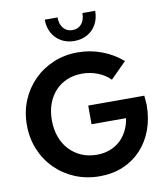

<svg xmlns="http://www.w3.org/2000/svg" viewBox="-103 -1062 1010 1162"><g transform="rotate(-10 402.0 -481.5)"><path d="M588.9 -548.3Q556.6 -580.6 512 -598.1Q467.3 -615.7 416.5 -615.7Q365.7 -615.7 323.7 -598.1Q281.7 -580.6 251.5 -547.9Q221.2 -515.1 204.6 -470Q188 -424.8 188 -369.1Q188 -313.5 204.8 -267.1Q221.7 -220.7 252.7 -187.3Q283.7 -153.8 326.4 -135.3Q369.1 -116.7 420.9 -116.7Q463.9 -116.7 499.8 -129.9Q535.6 -143.1 563 -167.5Q590.3 -191.9 608.2 -226.6Q626 -261.2 632.8 -304.2H420.4V-418.9H765.1L769.5 -362.3Q769.5 -278.8 743.9 -209.5Q718.3 -140.1 671.4 -90.1Q624.5 -40 559.8 -12.7Q495.1 14.6 416.5 14.6Q335 14.6 265.4 -14.2Q195.8 -43 143.8 -94.7Q91.8 -146.5 63 -216.1Q34.2 -285.6 34.2 -366.7Q34.2 -447.8 62.7 -516.8Q91.3 -585.9 142.8 -637.7Q194.3 -689.5 263.2 -718.3Q332 -747.1 413.1 -747.1Q488.8 -747.1 559.6 -720.7Q630.4 -694.3 686 -645.5ZM561.5 -976.6Q561.5 -930.2 542 -894.5Q522.5 -858.9 487.5 -838.6Q452.6 -818.4 406.7 -818.4Q360.8 -818.4 325.9 -838.6Q291 -858.9 271.2 -894.5Q251.5 -930.2 251.5 -976.6H330.1Q330.1 -934.6 351.1 -909.9Q372.1 -885.3 406.7 -885.3Q441.9 -885.3 462.4 -909.9Q482.9 -934.6 482.9 -976.6Z"/></g></svg>

Font: Kumbh Sans
Style: Bold
Weight: 700
Version: Version 1.005